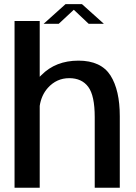

<svg xmlns="http://www.w3.org/2000/svg" viewBox="-20 -884 642 904"><path d="M48.5 0H167V-385.5C172 -418.5 184.5 -447 205.5 -470.5C232.5 -500.5 266 -516 306 -516C345.5 -516 375.5 -502 395.5 -475C416 -447.5 426 -400 426 -332V0H544V-337C544 -418.5 529.5 -482.5 500 -529C470.5 -575 420 -598.5 349.5 -598.5C277.5 -598.5 219.5 -575.5 175 -530.5C172 -528 169.5 -525.5 167 -522.5V-785H48.5ZM185.5 -772H256.5L327.5 -838L397.5 -772H469L366 -864.5H288.5Z"/></svg>

Font: Anybody Medium
Style: Regular
Weight: 500
Designer: Tyler Finck
Foundry: Etcetera Type Company
Version: Version 1.110